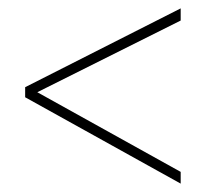

<svg xmlns="http://www.w3.org/2000/svg" viewBox="-20 -553 491 458"><path d="M411 -115 40 -321V-345L411 -533V-504L69 -333L411 -143Z"/></svg>

Font: Noto Sans Telugu Condensed Thin
Style: Regular
Weight: 100
Width: 3
Designer: Jelle Bosma - Monotype Design Team
Foundry: Monotype Imaging Inc.
Version: Version 2.005; ttfautohint (v1.8.4.7-5d5b)